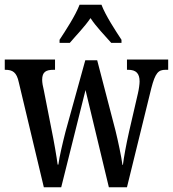

<svg xmlns="http://www.w3.org/2000/svg" viewBox="-20 -786 726 806"><path d="M230 -619V-606H273C300 -638 335 -673 360 -710C384 -673 421 -636 447 -606H490V-619C465 -657 423 -721 406 -766H314C297 -721 255 -657 230 -619ZM59 -440 164 0H237L339 -408L437 0H513L615 -415C632 -481 645 -493 675 -493H686V-536H513V-493H518C551 -493 566 -478 566 -444C566 -433 563 -411 559 -394L522 -234C509 -176 500 -126 496 -94H494C490 -126 475 -197 465 -237L388 -533H338L255 -233C244 -190 229 -127 225 -95H222C218 -126 206 -196 196 -244L164 -407C160 -422 157 -440 157 -451C157 -484 173 -493 205 -493H211V-536H0V-493H2C33 -493 50 -483 59 -440Z"/></svg>

Font: Noto Serif Sinhala ExtraCondensed Medium
Style: Regular
Weight: 500
Width: 2
Designer: Jelle Bosma - Monotype Design Team
Foundry: Monotype Imaging Inc.
Version: Version 2.007